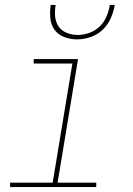

<svg xmlns="http://www.w3.org/2000/svg" viewBox="-20 -760 540 780"><path d="M21 0V-18H194L274 -502H117V-520H297L214 -18H371V0ZM293 -600Q266 -600 241 -609.5Q216 -619 201.5 -639Q187 -659 184.5 -686Q182 -713 186 -740H206Q202 -717 204 -693.5Q206 -670 218 -652.5Q230 -635 251.5 -626.5Q273 -618 296 -618Q319 -618 343 -626.5Q367 -635 385 -652.5Q403 -670 413 -693.5Q423 -717 426 -740H446Q442 -713 430 -686Q418 -659 397 -639Q376 -619 348 -609.5Q320 -600 293 -600Z"/></svg>

Font: Iosevka SS04 Thin
Style: Italic
Weight: 100
Italic angle: -9°
Monospace: yes
Designer: Belleve Invis
Foundry: Belleve Invis
Version: Version 19.0.0; ttfautohint (v1.8.4)